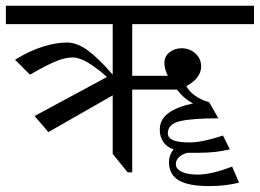

<svg xmlns="http://www.w3.org/2000/svg" viewBox="-20 -586 884 653"><path d="M429.7 0H414.1L363.3 -62.5V-261.7L144.5 -136.7L97.7 -191.4L343.8 -324.2Q308.6 -355.5 279.3 -373Q250 -390.6 226.6 -390.6Q199.2 -390.6 164.1 -375Q128.9 -359.4 82 -332L31.2 -382.8Q82 -414.1 127 -427.7Q171.9 -441.4 207 -441.4Q242.2 -441.4 279.3 -414.1Q316.4 -386.7 363.3 -332V-503.9H0V-566.4H843.8V-503.9H429.7V-328.1H550.8Q539.1 -351.6 539.1 -371.1Q539.1 -394.5 556.6 -408.2Q574.2 -421.9 597.7 -421.9Q625 -421.9 644.5 -404.3Q664.1 -386.7 664.1 -359.4Q664.1 -339.8 650.4 -322.3Q636.7 -304.7 613.3 -293Q636.7 -253.9 691.4 -238.3L722.7 -183.6Q632.8 -183.6 591.8 -173.8Q550.8 -164.1 550.8 -132.8Q550.8 -117.2 568.4 -109.4Q585.9 -101.6 625 -101.6Q668 -101.6 738.3 -125L761.7 -78.1Q714.8 -66.4 656.2 -66.4Q632.8 -66.4 617.2 -66.4Q578.1 -54.7 578.1 -27.3Q578.1 -11.7 597.7 -2Q617.2 7.8 652.3 7.8Q699.2 7.8 769.5 -19.5L793 35.2Q746.1 46.9 691.4 46.9Q621.1 46.9 587.9 27.3Q554.7 7.8 554.7 -35.2Q554.7 -58.6 570.3 -78.1Q546.9 -85.9 535.2 -103.5Q523.4 -121.1 523.4 -144.5Q523.4 -179.7 552.7 -201.2Q582 -222.7 636.7 -234.4Q605.5 -250 582 -281.2H429.7Z"/></svg>

Font: 和音 by 宁静之雨，公众号njzyshare
Style: Regular
Weight: 400
Designer: Steve Matteson
Foundry: Ascender Corporation
Version: Version 6.00;June 8, 2018;FontCreator 11.0.0.2388 32-bit